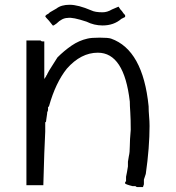

<svg xmlns="http://www.w3.org/2000/svg" viewBox="-20 -762 731 798"><path d="M394.5 -605.5Q429.7 -605.5 441.4 -601.6Q574.2 -554.7 597.7 -320.3Q597.7 -300.8 599.6 -279.3Q601.6 -257.8 601.6 -238.3Q601.6 -195.3 597.7 -144.5Q593.8 -93.8 585.9 -39.1L578.1 -15.6V-11.7V-3.9V3.9L574.2 15.6H562.5H550.8Q546.9 15.6 543 11.7H539.1H531.2Q500 3.9 500 0V-3.9Q500 -7.8 503.9 -7.8V-27.3L507.8 -46.9L511.7 -70.3V-89.8L515.6 -113.3Q519.5 -128.9 519.5 -154.3Q519.5 -179.7 523.4 -222.7Q523.4 -265.6 521.5 -294.9Q519.5 -324.2 519.5 -339.8Q496.1 -543 386.7 -543Q316.4 -543 257.8 -476.6Q210.9 -418 183.6 -320.3L179.7 -316.4V-308.6Q179.7 -300.8 177.7 -298.8Q175.8 -296.9 175.8 -289.1L171.9 -261.7Q171.9 -253.9 168 -253.9V-226.6V-214.8L164.1 -125L160.2 3.9V7.8H89.8V-593.8H132.8H148.4Q152.3 -589.8 156.2 -589.8H164.1V-433.6L171.9 -445.3Q171.9 -449.2 173.8 -449.2Q175.8 -449.2 175.8 -453.1Q183.6 -468.8 195.3 -486.3Q207 -503.9 218.8 -523.4Q246.1 -550.8 277.3 -572.3Q308.6 -593.8 343.8 -601.6Q359.4 -605.5 394.5 -605.5ZM359.4 -718.8Q375 -710.9 406.2 -710.9Q425.8 -710.9 445.3 -722.7L472.7 -734.4L480.5 -722.7Q488.3 -714.8 490.2 -710.9Q492.2 -707 500 -699.2V-691.4L484.4 -683.6Q453.1 -656.2 406.2 -656.2Q371.1 -656.2 339.8 -671.9Q281.2 -691.4 261.7 -687.5Q238.3 -687.5 214.8 -664.1L203.1 -656.2H199.2L183.6 -675.8Q168 -691.4 168 -695.3L171.9 -699.2Q175.8 -703.1 177.7 -703.1Q179.7 -703.1 187.5 -710.9L214.8 -726.6Q234.4 -742.2 269.5 -742.2Q304.7 -742.2 359.4 -718.8Z"/></svg>

Font: 和音 by 宁静之雨，公众号njzyshare
Style: Regular
Weight: 400
Designer: Steve Matteson
Foundry: Ascender Corporation
Version: Version 6.00;June 8, 2018;FontCreator 11.0.0.2388 32-bit